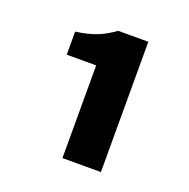

<svg xmlns="http://www.w3.org/2000/svg" viewBox="-89 -959 610 619"><g transform="rotate(20 216.0 -649.5)"><path d="M187 -426H319V-873H216C177 -846 149 -832 86 -823V-744H187Z"/></g></svg>

Font: Noto Sans CJK Black
Style: Bold
Weight: 900
Designer: Ryoko NISHIZUKA (kana & ideographs); Paul D. Hunt (Latin, Greek & Cyrillic); Wenlong ZHANG (bopomofo); Sandoll Communica
Foundry: Adobe Systems Incorporated
Version: Version 1.000;PS 1;hotconv 1.0.78;makeotf.lib2.5.61930